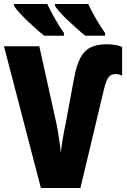

<svg xmlns="http://www.w3.org/2000/svg" viewBox="-20 -947 640 967"><path d="M186 0 0 -714H178L261 -339Q266 -319 271 -288.5Q276 -258 280.5 -227.5Q285 -197 286 -177Q288 -197 292.5 -227Q297 -257 303 -287Q309 -317 313 -337L353 -553Q365 -618 384.5 -655Q404 -692 436 -708Q468 -724 517 -724Q544 -724 563.5 -720Q583 -716 595 -711V-567Q588 -569 580.5 -571.5Q573 -574 562 -574Q540 -574 527.5 -559Q515 -544 504 -499L385 0ZM410 -767Q393 -780 370.5 -800Q348 -820 324.5 -842Q301 -864 283 -884Q265 -904 257 -917V-927H424Q440 -893 464 -851.5Q488 -810 509 -781V-767ZM203 -767Q186 -780 163.5 -800Q141 -820 118 -842Q95 -864 77 -884Q59 -904 51 -917V-927H218Q234 -893 257.5 -851.5Q281 -810 302 -781V-767Z"/></svg>

Font: Noto Sans Mono Black
Style: Regular
Weight: 900
Designer: Monotype Design Team
Foundry: Monotype Imaging Inc.
Version: Version 2.014